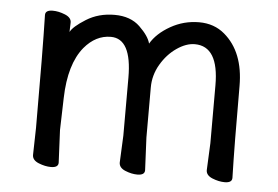

<svg xmlns="http://www.w3.org/2000/svg" viewBox="-42 -548 901 622"><g transform="rotate(5 408.0 -237.5)"><path d="M709 17Q690 17 669 8.5Q648 0 648 -17L652 -105V-293Q652 -420 574 -420Q546 -420 515.5 -399Q485 -378 464.5 -343Q444 -308 444 -268V-105L449 1Q449 17 425 17Q406 17 385.5 8.5Q365 0 365 -17L369 -105V-293Q369 -420 301 -420Q252 -420 215 -376Q169 -320 166 -210L163 -105L168 1Q168 17 144 17Q125 17 104 8.5Q83 0 83 -17L85 -105Q85 -356 82 -472Q82 -488 106 -488Q125 -488 146 -479.5Q167 -471 167 -455L166 -424Q175 -442 215 -467Q255 -492 307 -492Q359 -492 389.5 -462.5Q420 -433 426 -409Q446 -443 489 -467.5Q532 -492 582 -492Q631 -492 665 -463Q730 -408 730 -297Q730 -105 733 1Q733 17 709 17Z"/></g></svg>

Font: linja waso lili
Style: Bold
Weight: 400
Designer: Fontworks Inc.
Version: Version 1.000;August 6, 2022;FontCreator 14.0.0.2814 64-bit